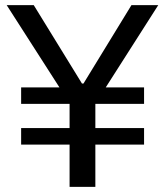

<svg xmlns="http://www.w3.org/2000/svg" viewBox="-20 -725 640 745"><path d="M250 0V-164H62V-228H250V-322H62V-386H229L217 -376L6 -705H111L298 -401H304L490 -705H594L384 -376L372 -386H539V-322H350V-228H539V-164H350V0Z"/></svg>

Font: Nunito Sans 12pt ExtraLight 6pt Medium
Style: Regular
Weight: 500
Version: Version 3.101;gftools[0.9.27]